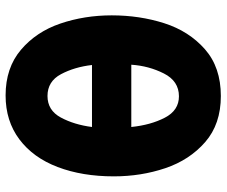

<svg xmlns="http://www.w3.org/2000/svg" viewBox="-80 -696 790 669"><g transform="rotate(-90 314.5 -362.0)"><path d="M316 -737Q227 -737 163 -689Q99 -641 66.5 -555.5Q34 -470 34 -360Q34 -265 62.5 -180.5Q91 -96 153.5 -41.5Q216 13 314 13Q414 13 477 -42.5Q540 -98 567.5 -184Q595 -270 595 -367Q595 -462 566.5 -546Q538 -630 475 -683.5Q412 -737 316 -737ZM314 -591Q365 -591 390 -544Q415 -497 422 -436H206Q214 -498 239 -544.5Q264 -591 314 -591ZM313 -133Q264 -133 238.5 -182Q213 -231 206 -299H423Q419 -238 392.5 -185.5Q366 -133 313 -133Z"/></g></svg>

Font: Geom ExtraBold
Style: Bold
Weight: 800
Version: Version 1.102